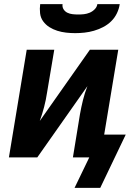

<svg xmlns="http://www.w3.org/2000/svg" viewBox="-20 -760 640 927"><path d="M343 -600Q321 -600 299 -602.5Q277 -605 256.5 -611.5Q236 -618 218.5 -629Q201 -640 188.5 -657Q176 -674 173.5 -696Q171 -718 174 -740H282Q280 -726 287 -715Q294 -704 305.5 -698.5Q317 -693 330.5 -691.5Q344 -690 358 -690Q372 -690 385.5 -691.5Q399 -693 412.5 -698.5Q426 -704 437 -715Q448 -726 450 -740H558Q555 -718 544.5 -696Q534 -674 516.5 -657Q499 -640 477.5 -629Q456 -618 433.5 -611.5Q411 -605 388 -602.5Q365 -600 343 -600ZM464 147H340L411 0H332L366 -208Q372 -242 380.5 -276.5Q389 -311 402 -344L160 0H23L109 -520H242L207 -312Q202 -278 193 -243.5Q184 -209 172 -176L414 -520H551L483 -110H587Z"/></svg>

Font: Iosevka XBd Ex Obl
Style: Regular
Weight: 800
Width: 7
Italic angle: -9°
Monospace: yes
Designer: Belleve Invis
Foundry: Belleve Invis
Version: Version 32.5.0; ttfautohint (v1.8.4)